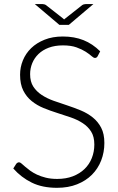

<svg xmlns="http://www.w3.org/2000/svg" viewBox="-20 -890 562 918"><path d="M447 -621.5Q442.5 -613 434 -613Q427.5 -613 417.2 -622.2Q407 -631.5 389.5 -642.8Q372 -654 345.8 -663.5Q319.5 -673 281 -673Q242.5 -673 213.2 -662Q184 -651 164.2 -632Q144.5 -613 134.2 -588Q124 -563 124 -535.5Q124 -499.5 139.2 -476Q154.5 -452.5 179.5 -436Q204.5 -419.5 236.2 -408.2Q268 -397 301.5 -386Q335 -375 366.8 -361.8Q398.5 -348.5 423.5 -328.5Q448.5 -308.5 463.8 -279.2Q479 -250 479 -206.5Q479 -162 463.8 -122.8Q448.5 -83.5 419.5 -54.5Q390.5 -25.5 348.5 -8.8Q306.5 8 252.5 8Q182.5 8 132 -16.8Q81.5 -41.5 43.5 -84.5L57.5 -106.5Q63.5 -114 71.5 -114Q76 -114 83 -108Q90 -102 100 -93.2Q110 -84.5 124 -74.2Q138 -64 156.5 -55.2Q175 -46.5 199 -40.5Q223 -34.5 253.5 -34.5Q295.5 -34.5 328.5 -47.2Q361.5 -60 384.2 -82Q407 -104 419 -134.2Q431 -164.5 431 -199Q431 -236.5 415.8 -260.8Q400.5 -285 375.5 -301.2Q350.5 -317.5 318.8 -328.5Q287 -339.5 253.5 -350Q220 -360.5 188.2 -373.5Q156.5 -386.5 131.5 -406.8Q106.5 -427 91.2 -457.2Q76 -487.5 76 -533Q76 -568.5 89.5 -601.5Q103 -634.5 129 -659.8Q155 -685 193.2 -700.2Q231.5 -715.5 280.5 -715.5Q335.5 -715.5 379.2 -698Q423 -680.5 459 -644.5ZM146.5 -870.5H183.5Q187.5 -870.5 192 -869.2Q196.5 -868 200 -865.5L278.5 -804Q282.5 -801 284 -799.5L286.5 -797Q287.5 -798 289 -799.2Q290.5 -800.5 295 -804L373 -865.5Q376.5 -868 381.2 -869.2Q386 -870.5 390 -870.5H426.5L309 -771H264Z"/></svg>

Font: Lato TR Light
Style: Regular
Weight: 300
Designer: Lukasz Dziedzic
Foundry: Lukasz Dziedzic
Version: Version 1.104 2013